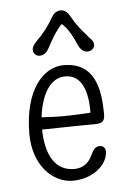

<svg xmlns="http://www.w3.org/2000/svg" viewBox="-46 -598 429 646"><g transform="rotate(-5 168.5 -275.5)"><path d="M73.2 -168.5C108.9 -168.9 206.1 -171.4 261.7 -171.4C292 -171.4 298.8 -178.7 298.3 -207.5C296.9 -286.6 282.7 -378.4 176.8 -378.4C107.9 -378.4 42 -305.7 42 -157.7C42 -52.7 106 11.7 174.3 11.7C241.7 11.7 292.5 -31.2 293.5 -76.2C293.9 -89.4 285.2 -96.7 274.4 -96.7C259.8 -96.7 252 -86.9 244.1 -69.3C232.9 -45.4 215.3 -27.3 182.1 -27.3C120.6 -27.3 85 -79.1 85.9 -179.7C86.4 -237.3 107.4 -340.3 179.2 -340.3C243.7 -340.3 255.4 -264.2 252.9 -200.2L276.4 -214.4C255.4 -209.5 178.2 -207.5 154.8 -207.5C125 -207.5 91.3 -210.4 73.2 -210.9ZM268.6 -466.3C241.7 -498 232.4 -506.8 213.4 -541.5C206.1 -554.2 194.8 -563 184.1 -563C169.9 -563 158.7 -555.2 150.9 -540.5C137.7 -517.1 120.1 -492.7 92.3 -465.3C85 -458 78.1 -447.8 78.1 -439C78.1 -425.3 88.9 -417 99.1 -417C111.8 -417 121.6 -422.9 130.4 -438C143.1 -460.9 160.2 -496.1 188.5 -522.5L175.3 -523.4C208.5 -498 219.7 -463.9 232.4 -438C238.8 -425.3 249.5 -417 261.2 -417C273.9 -417 285.2 -425.8 285.2 -438.5C285.2 -450.2 277.3 -456.1 268.6 -466.3Z"/></g></svg>

Font: Pompiere 
Style: Regular
Weight: 400
Designer: Karolina Lach
Foundry: Sorkin Type Co.
Version: Version 1.001